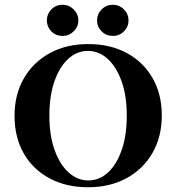

<svg xmlns="http://www.w3.org/2000/svg" viewBox="-20 -765 730 796"><path d="M345.2 11.3Q254 11.3 185.1 -25.8Q116.1 -62.9 78.2 -129.4Q40.3 -196 40.3 -284.7Q40.3 -372.6 78.6 -439.5Q116.9 -506.5 185.9 -544.4Q254.8 -582.3 345.2 -582.3Q437.1 -582.3 505.6 -545.2Q574.2 -508.1 612.5 -441.5Q650.8 -375 650.8 -286.3Q650.8 -198.4 612.5 -131.5Q574.2 -64.5 505.2 -26.6Q436.3 11.3 345.2 11.3ZM346 -16.9Q391.9 -16.9 427.8 -50Q463.7 -83.1 484.7 -143.5Q505.6 -204 505.6 -285.5Q505.6 -368.5 483.9 -428.6Q462.1 -488.7 425.8 -521.4Q389.5 -554 344.4 -554Q299.2 -554 262.9 -521Q226.6 -487.9 205.6 -427.4Q184.7 -366.9 184.7 -285.5Q184.7 -203.2 206.5 -142.7Q228.2 -82.3 264.9 -49.6Q301.6 -16.9 346 -16.9ZM447.6 -616.1Q420.2 -616.1 401.2 -635.1Q382.3 -654 382.3 -680.6Q382.3 -706.5 401.2 -725.8Q420.2 -745.2 447.6 -745.2Q475 -745.2 494 -725.8Q512.9 -706.5 512.9 -680.6Q512.9 -654 494 -635.1Q475 -616.1 447.6 -616.1ZM239.5 -616.1Q211.3 -616.1 192.7 -635.1Q174.2 -654 174.2 -680.6Q174.2 -706.5 192.7 -725.8Q211.3 -745.2 239.5 -745.2Q266.1 -745.2 285.5 -725.8Q304.8 -706.5 304.8 -680.6Q304.8 -654 285.5 -635.1Q266.1 -616.1 239.5 -616.1Z"/></svg>

Font: Playfair 5pt SemiExpanded Light ExtraBold
Style: Regular
Weight: 800
Version: Version 2.001;gftools[0.9.30]